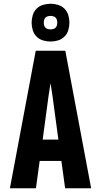

<svg xmlns="http://www.w3.org/2000/svg" viewBox="-20 -1006 540 1026"><path d="M33 0 171 -735H329L467 0H328L308 -146H192L172 0ZM292 -260 261 -490Q258 -508 255.5 -526Q253 -544 250 -562Q247 -544 244.5 -526Q242 -508 239 -490L208 -260ZM250 -784Q230 -784 210 -790Q190 -796 175.5 -810.5Q161 -825 155 -845Q149 -865 149 -885Q149 -905 155 -925Q161 -945 175.5 -959.5Q190 -974 210 -980Q230 -986 250 -986Q270 -986 290 -980Q310 -974 324.5 -959.5Q339 -945 345 -925Q351 -905 351 -885Q351 -865 345 -845Q339 -825 324.5 -810.5Q310 -796 290 -790Q270 -784 250 -784ZM250 -849Q257 -849 264.5 -851Q272 -853 277 -858Q282 -863 284 -870.5Q286 -878 286 -885Q286 -892 284 -899.5Q282 -907 277 -912Q272 -917 264.5 -919Q257 -921 250 -921Q243 -921 235.5 -919Q228 -917 223 -912Q218 -907 216 -899.5Q214 -892 214 -885Q214 -878 216 -870.5Q218 -863 223 -858Q228 -853 235.5 -851Q243 -849 250 -849Z"/></svg>

Font: Iosevka SS04 Heavy
Style: Regular
Weight: 900
Monospace: yes
Designer: Belleve Invis
Foundry: Belleve Invis
Version: Version 19.0.0; ttfautohint (v1.8.4)